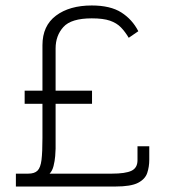

<svg xmlns="http://www.w3.org/2000/svg" viewBox="-20 -681 633 701"><path d="M316 -350V-302H183V-138Q183 -129 181.5 -111Q180 -93 175.5 -75Q171 -57 161 -47H388Q438 -47 460 -57.5Q482 -68 482 -96V-147H525V-98Q525 -72 517.5 -49.5Q510 -27 484 -13.5Q458 0 401 0H38V-47H83Q106 -47 117 -58Q128 -69 131.5 -97Q135 -125 135 -177V-302H70V-350H135V-516Q135 -587 184.5 -624Q234 -661 315 -661Q383 -661 423 -635.5Q463 -610 485 -567L450 -543Q437 -565 421.5 -581Q406 -597 381.5 -605.5Q357 -614 315 -614Q240 -614 211.5 -582.5Q183 -551 183 -504V-350Z"/></svg>

Font: Synthetic Light
Style: Regular
Weight: 300
Designer: Santiago Orozco
Foundry: Typemade
Version: Version 2.000; ttfautohint (v1.8.4.7-5d5b)